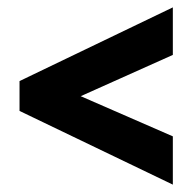

<svg xmlns="http://www.w3.org/2000/svg" viewBox="-20 -703 522 521"><path d="M449 -202 33 -402V-483L449 -683V-554L199 -442L449 -333Z"/></svg>

Font: Noto Sans Kannada UI ExtraCondensed ExtraBold
Style: Regular
Weight: 800
Width: 2
Designer: Jelle Bosma - Monotype Design Team
Foundry: Monotype Imaging Inc.
Version: Version 2.005; ttfautohint (v1.8.4.7-5d5b)